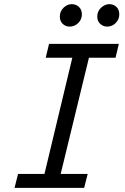

<svg xmlns="http://www.w3.org/2000/svg" viewBox="-20 -904 600 924"><path d="M50 0 67 -67H194L328 -626H200L216 -693H552L536 -626H408L272 -67H402L385 0ZM315 -776Q296 -776 282 -789Q268 -802 268 -824Q268 -850 286 -867Q304 -884 325 -884Q345 -884 359.5 -871Q374 -858 374 -835Q374 -818 365.5 -804.5Q357 -791 343.5 -783.5Q330 -776 315 -776ZM496 -776Q477 -776 462.5 -789Q448 -802 448 -824Q448 -850 466.5 -867Q485 -884 506 -884Q526 -884 540 -871Q554 -858 554 -835Q554 -818 545.5 -804.5Q537 -791 524 -783.5Q511 -776 496 -776Z"/></svg>

Font: Ubuntu Sans Mono
Style: Italic
Weight: 400
Italic angle: -13.5°
Monospace: yes
Designer: Dalton Maag Ltd
Foundry: Dalton Maag Ltd
Version: Version 1.006